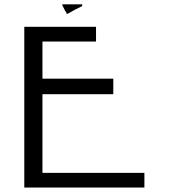

<svg xmlns="http://www.w3.org/2000/svg" viewBox="-20 -840 767 868"><path d="M414.1 -718.8V-652.3H171.9V-484.4H492.2V-414.1H171.9V-58.6H632.8V7.8H89.8V-718.8ZM308.6 -820.3H351.6V-812.5L320.3 -796.9L285.2 -777.3H281.2V-781.2L273.4 -793L261.7 -816.4V-820.3Z"/></svg>

Font: 和音 by 宁静之雨，公众号njzyshare
Style: Regular
Weight: 400
Designer: Steve Matteson
Foundry: Ascender Corporation
Version: Version 6.00;June 8, 2018;FontCreator 11.0.0.2388 32-bit